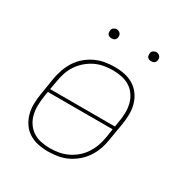

<svg xmlns="http://www.w3.org/2000/svg" viewBox="-163 -827 927 965"><g transform="rotate(30 300.0 -344.5)"><path d="M246 8Q216 8 187.5 2Q159 -4 135.5 -19Q112 -34 96.5 -57Q81 -80 73.5 -107Q66 -134 66.5 -164Q67 -194 72 -223L88 -323Q93 -351 102.5 -378Q112 -405 128 -430Q144 -455 167 -474.5Q190 -494 217 -506.5Q244 -519 272 -523.5Q300 -528 327 -528Q357 -528 385.5 -522Q414 -516 437.5 -501Q461 -486 477 -463Q493 -440 500.5 -413Q508 -386 507.5 -356Q507 -326 502 -297L485 -197Q481 -169 471.5 -142Q462 -115 445.5 -90Q429 -65 406 -45.5Q383 -26 356.5 -13.5Q330 -1 301.5 3.5Q273 8 246 8ZM100 -269H476L481 -300Q486 -326 486.5 -353Q487 -380 481 -404.5Q475 -429 461 -450Q447 -471 426 -484.5Q405 -498 379.5 -503.5Q354 -509 327 -509Q302 -509 276 -504.5Q250 -500 226 -488.5Q202 -477 181 -459Q160 -441 145 -418.5Q130 -396 121.5 -371Q113 -346 109 -320ZM247 -11Q272 -11 297.5 -15.5Q323 -20 347.5 -31.5Q372 -43 393 -61Q414 -79 428.5 -101.5Q443 -124 452 -149Q461 -174 465 -200L473 -251H97L92 -220Q88 -194 87.5 -167Q87 -140 93 -115.5Q99 -91 113 -70Q127 -49 147.5 -35.5Q168 -22 194 -16.5Q220 -11 247 -11ZM469 -644Q463 -644 457.5 -646Q452 -648 448 -652.5Q444 -657 443.5 -663.5Q443 -670 444 -676Q444 -681 446.5 -685Q449 -689 453 -691.5Q457 -694 461 -695.5Q465 -697 470 -697Q476 -697 481.5 -694.5Q487 -692 491 -687.5Q495 -683 496 -676.5Q497 -670 496 -664Q495 -659 492.5 -655Q490 -651 486.5 -648.5Q483 -646 478.5 -645Q474 -644 469 -644ZM239 -644Q233 -644 227.5 -646Q222 -648 218 -652.5Q214 -657 213.5 -663.5Q213 -670 214 -676Q214 -681 216.5 -685Q219 -689 223 -691.5Q227 -694 231 -695.5Q235 -697 240 -697Q246 -697 251.5 -694.5Q257 -692 261 -687.5Q265 -683 266 -676.5Q267 -670 266 -664Q265 -659 262.5 -655Q260 -651 256.5 -648.5Q253 -646 248.5 -645Q244 -644 239 -644Z"/></g></svg>

Font: Iosevka Thin Extended
Style: Italic
Weight: 100
Width: 7
Italic angle: -9°
Monospace: yes
Designer: Belleve Invis
Foundry: Belleve Invis
Version: Version 32.5.0; ttfautohint (v1.8.4)